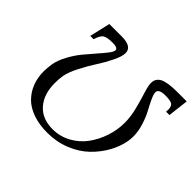

<svg xmlns="http://www.w3.org/2000/svg" viewBox="-152 -840 1046 1046"><g transform="rotate(45 370.5 -317.0)"><path d="M229 -586.9Q189.5 -586.9 171.9 -576.7Q154.3 -566.4 143.1 -526.9H117.2L145 -646H241.2Q319.8 -646 319.8 -596.2Q319.8 -570.8 298.6 -527.1Q277.3 -483.4 250.7 -442.6Q224.1 -401.9 198.7 -352.3Q173.3 -302.7 167 -269Q162.1 -242.7 162.1 -208Q162.1 -123.5 206.3 -72.8Q250.5 -22 331.1 -22Q388.2 -22 437 -48.8Q485.8 -75.7 517.6 -119.1Q549.3 -162.6 567.1 -216.1Q585 -269.5 585 -324.2Q585 -372.1 571.8 -423.6Q558.6 -475.1 545.4 -516.4Q532.2 -557.6 532.2 -580.1Q532.2 -613.8 562.5 -629.9Q592.8 -646 669.9 -646H741.2L727.1 -526.9H701.2Q702.1 -531.7 702.1 -542Q702.1 -569.8 688 -578.4Q673.8 -586.9 636.2 -586.9Q585 -586.9 585 -560.1Q585 -545.9 598.4 -517.3Q611.8 -488.8 627.9 -459.2Q644 -429.7 657.5 -387.2Q670.9 -344.7 670.9 -306.2Q670.9 -287.1 668 -269Q659.2 -217.8 631.8 -168.7Q604.5 -119.6 562.3 -78.9Q520 -38.1 458 -12.9Q396 12.2 325.2 12.2Q261.7 12.2 212.9 -5.1Q164.1 -22.5 134.3 -53.2Q104.5 -84 89.4 -123.8Q74.2 -163.6 74.2 -210.9Q74.2 -235.8 79.1 -269Q85.9 -307.1 108.2 -348.1Q130.4 -389.2 157.2 -421.9Q184.1 -454.6 209.7 -483.4Q235.4 -512.2 252.7 -534.7Q270 -557.1 270 -568.8Q270 -586.9 229 -586.9Z"/></g></svg>

Font: Common Serif News
Style: Italic
Weight: 450
Italic angle: -12°
Designer: Philipp H. Poll, Khaled Hosny
Foundry: Stefan Peev, Context Ltd.
Version: Version 1.026